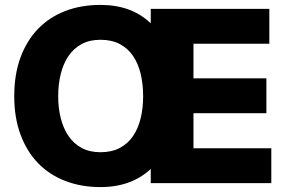

<svg xmlns="http://www.w3.org/2000/svg" viewBox="-20 -746 1167 782"><path d="M389 16Q311 16 246 -9Q181 -34 135 -81.5Q89 -129 63.5 -198Q38 -267 38 -354Q38 -443 63.5 -512Q89 -581 135 -628.5Q181 -676 245.5 -701Q310 -726 389 -726Q516 -726 594 -651V-710H1077V-568H768V-427H1065V-285H768V-142H1085V0H594V-58Q556 -22 504.5 -3Q453 16 389 16ZM389 -126Q435 -126 468 -143.5Q501 -161 522 -192Q543 -223 553 -264.5Q563 -306 563 -354Q563 -403 553 -445Q543 -487 522 -518Q501 -549 468 -566.5Q435 -584 389 -584Q345 -584 312.5 -566.5Q280 -549 259 -518Q238 -487 227.5 -445Q217 -403 217 -354Q217 -306 227.5 -264.5Q238 -223 259 -192Q280 -161 312.5 -143.5Q345 -126 389 -126Z"/></svg>

Font: Geist ExtBd
Style: Regular
Weight: 400
Designer: Basement.studio, Andrés Briganti, Mateo Zaragoza
Foundry: Basement.studio, Vercel, Andrés Briganti, Guido Ferreyra, Mateo Zaragoza
Version: Version 1.401